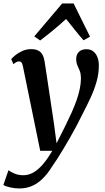

<svg xmlns="http://www.w3.org/2000/svg" viewBox="-58 -840 608 1110"><path d="M75 -454Q71.5 -472 66.2 -478.5Q61 -485 53 -485Q44.5 -485 36.8 -481Q29 -477 19.5 -469L7 -498Q13.5 -506.5 30 -520.2Q46.5 -534 70.5 -545Q94.5 -556 122 -556Q148 -556 164 -547.2Q180 -538.5 188.2 -522.5Q196.5 -506.5 200 -483.5Q206.5 -440.5 213.5 -395.2Q220.5 -350 227.2 -303.8Q234 -257.5 241 -211.8Q248 -166 254.5 -121.5L269 -11.5L321 -115Q340.5 -154.5 356.8 -190.8Q373 -227 384.8 -260.8Q396.5 -294.5 403.2 -326.2Q410 -358 410 -389Q409.5 -414.5 402.8 -431Q396 -447.5 389.2 -462.8Q382.5 -478 382.5 -499.5Q382.5 -525 398.2 -540.2Q414 -555.5 441 -555.5Q465.5 -555.5 481.5 -542.8Q497.5 -530 505.5 -508.8Q513.5 -487.5 513.5 -462.5Q513.5 -413.5 499.8 -366Q486 -318.5 464.2 -272Q442.5 -225.5 418.5 -179.5Q402.5 -146.5 384.5 -112.5Q366.5 -78.5 347.5 -45.5Q328.5 -12.5 310 18.5Q291.5 49.5 274.2 76.5Q257 103.5 242 124.5Q216.5 165.5 188 193.2Q159.5 221 126.8 235.2Q94 249.5 53.5 249.5Q28 249.5 1.2 243.5Q-25.5 237.5 -38.5 229.5L-9 144Q1 152.5 24.5 162.8Q48 173 77 173Q107 173 134.5 157.5Q162 142 189.2 110.8Q216.5 79.5 244 32H174.5ZM174 -606 140 -629.5 301.5 -820H367.5L462.5 -628L425 -607Q399.5 -635.5 374.8 -667Q350 -698.5 324 -730.5Q289.5 -698.5 251.5 -667Q213.5 -635.5 174 -606Z"/></svg>

Font: Merriweather 48pt SemiBold
Style: Italic
Weight: 600
Italic angle: -7.8°
Designer: Eben Sorkin
Foundry: Eben Sorkin
Version: Version 2.101